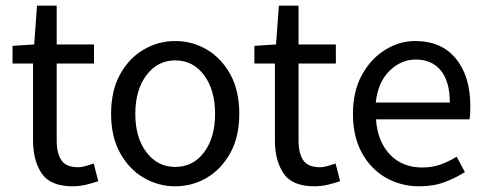

<svg xmlns="http://www.w3.org/2000/svg" viewBox="-20 -642 1709 674"><path d="M235 12Q157 12 126.5 -33Q96 -78 96 -150V-419H24V-481L100 -486L110 -622H179V-486H310V-419H179V-149Q179 -104 195.5 -79.5Q212 -55 254 -55Q267 -55 282 -59.5Q297 -64 309 -68L325 -6Q305 1 281.5 6.5Q258 12 235 12Z M595 12Q536 12 484.5 -18Q433 -48 401.5 -105Q370 -162 370 -242Q370 -324 401.5 -381Q433 -438 484.5 -468Q536 -498 595 -498Q655 -498 706 -468Q757 -438 788.5 -381Q820 -324 820 -242Q820 -162 788.5 -105Q757 -48 706 -18Q655 12 595 12ZM595 -56Q658 -56 696.5 -107.5Q735 -159 735 -242Q735 -326 696.5 -378Q658 -430 595 -430Q533 -430 494 -378Q455 -326 455 -242Q455 -159 494 -107.5Q533 -56 595 -56Z M1084 12Q1006 12 975.5 -33Q945 -78 945 -150V-419H873V-481L949 -486L959 -622H1028V-486H1159V-419H1028V-149Q1028 -104 1044.5 -79.5Q1061 -55 1103 -55Q1116 -55 1131 -59.5Q1146 -64 1158 -68L1174 -6Q1154 1 1130.5 6.5Q1107 12 1084 12Z M1452 12Q1387 12 1334 -18.5Q1281 -49 1250 -106Q1219 -163 1219 -242Q1219 -322 1250.5 -379Q1282 -436 1332 -467Q1382 -498 1437 -498Q1530 -498 1580.5 -436Q1631 -374 1631 -270Q1631 -257 1630.5 -244.5Q1630 -232 1628 -223H1300Q1305 -146 1348.5 -100Q1392 -54 1462 -54Q1497 -54 1526.5 -64.5Q1556 -75 1583 -92L1612 -38Q1581 -18 1541.5 -3Q1502 12 1452 12ZM1299 -282H1559Q1559 -356 1527.5 -394.5Q1496 -433 1439 -433Q1388 -433 1347.5 -393.5Q1307 -354 1299 -282Z"/></svg>

Font: .
Style: 
Weight: 400
Designer: Paul D. Hunt, Dalton Maag
Foundry: Dalton Maag Ltd
Version: Version 1.200